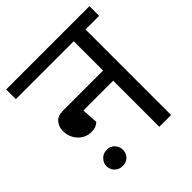

<svg xmlns="http://www.w3.org/2000/svg" viewBox="-184 -760 898 898"><g transform="rotate(-45 265.5 -310.5)"><path d="M68 -45Q68 -65 83.5 -81.5Q99 -98 123 -98Q148 -98 162.5 -81.5Q177 -65 177 -45Q177 -22 162 -6.5Q147 9 123 9Q99 9 83.5 -6.5Q68 -22 68 -45ZM373 -372V-566H-10V-630H541V-566H451V0H373V-305H176L181 -225Q177 -220 165 -213.5Q153 -207 133 -207Q93 -207 66.5 -235.5Q40 -264 40 -306Q40 -332 56.5 -352Q73 -372 108 -372Z"/></g></svg>

Font: Mukta
Style: Regular
Weight: 400
Designer: Girish Dalvi and Yashodeep Gholap
Foundry: Ek Type
Version: Version 2.538;PS 1.001;hotconv 16.6.51;makeotf.lib2.5.65220;